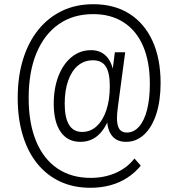

<svg xmlns="http://www.w3.org/2000/svg" viewBox="-20 -733 846 911"><path d="M409 158Q329 158 265.5 128.5Q202 99 157 43.5Q112 -12 88 -91Q64 -170 64 -268Q64 -370 89.5 -452Q115 -534 162 -592Q209 -650 274.5 -681.5Q340 -713 423 -713Q522 -713 593.5 -668Q665 -623 703.5 -539Q742 -455 742 -339Q742 -255 721.5 -192Q701 -129 664 -94.5Q627 -60 578 -60Q533 -60 510 -90.5Q487 -121 488 -176L495 -165Q473 -113 440 -86.5Q407 -60 361 -60Q301 -60 268 -107Q235 -154 235 -241Q235 -315 257.5 -372.5Q280 -430 320 -462.5Q360 -495 412 -495Q453 -495 480 -470.5Q507 -446 517 -399H514L525 -485H574L539 -223Q537 -207 536 -195Q535 -183 535 -173Q535 -137 546.5 -120.5Q558 -104 582 -104Q615 -104 640 -132.5Q665 -161 678 -213Q691 -265 691 -334Q691 -439 659.5 -513Q628 -587 567.5 -626.5Q507 -666 422 -666Q327 -666 258.5 -618Q190 -570 153 -481Q116 -392 116 -268Q116 -149 151 -64Q186 21 252 66Q318 111 410 111Q476 111 530 87Q584 63 618 19L648 53Q621 86 584.5 110Q548 134 503.5 146Q459 158 409 158ZM370 -107Q409 -107 438.5 -134Q468 -161 484.5 -210Q501 -259 501 -324Q501 -388 482 -417.5Q463 -447 421 -447Q380 -447 350 -422Q320 -397 303.5 -350.5Q287 -304 287 -241Q287 -175 307.5 -141Q328 -107 370 -107Z"/></svg>

Font: Nunito Sans 10pt Condensed Light
Style: Regular
Weight: 300
Width: 3
Designer: Vernon Adams
Foundry: Vernon Adams
Version: Version 3.101;gftools[0.9.27]